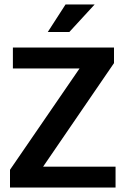

<svg xmlns="http://www.w3.org/2000/svg" viewBox="-20 -844 568 864"><path d="M493 -630V-560L174 -94H500V0H25V-80L338 -536H38V-630ZM292 -700H195L275 -824H406Z"/></svg>

Font: Mukta SemiBold
Style: Regular
Weight: 600
Designer: Girish Dalvi and Yashodeep Gholap
Foundry: Ek Type
Version: Version 2.538;PS 1.002;hotconv 16.6.51;makeotf.lib2.5.65220;